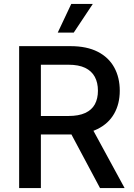

<svg xmlns="http://www.w3.org/2000/svg" viewBox="-20 -964 686 984"><path d="M78.1 0V-727.5H341.3Q424.8 -727.5 481 -698.7Q537.1 -669.9 565.4 -618.4Q593.8 -566.9 593.8 -499Q593.8 -431.6 564.9 -381.1Q536.1 -330.6 479.7 -302.7Q423.3 -274.9 339.4 -274.9H141.6V-369.6H331.1Q383.3 -369.6 416.7 -385Q450.2 -400.4 466.1 -429.4Q481.9 -458.5 481.9 -499Q481.9 -540.5 465.8 -570.3Q449.7 -600.1 416.5 -616.2Q383.3 -632.3 330.1 -632.3H189.5V0ZM492.7 0 317.4 -328.6H439.9L618.7 0ZM275.9 -796.9 345.2 -943.8H455.6L357.9 -796.9Z"/></svg>

Font: Inter 17pt Medium
Style: Regular
Weight: 500
Version: Version 4.001;git-66647c0bb